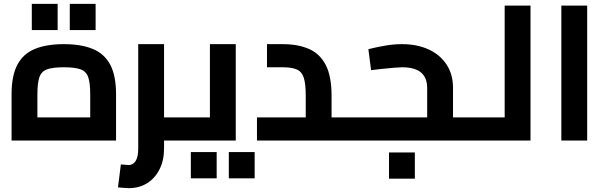

<svg xmlns="http://www.w3.org/2000/svg" viewBox="-20 -729 3156 996"><path d="M40 0V-240Q40 -336 70 -393Q100 -450 160.5 -475Q221 -500 311 -500Q401 -500 461.5 -475Q522 -450 552 -393Q582 -336 582 -240V0ZM174 -60 100 -120H522L448 -60V-240Q448 -299 437.5 -329Q427 -359 397.5 -369.5Q368 -380 311 -380Q254 -380 224.5 -369.5Q195 -359 184.5 -329Q174 -299 174 -240ZM145 -573V-709H279V-573ZM342 -573V-709H476V-573Z M831 0V-120H950V0ZM648 247Q635 247 620.5 245.5Q606 244 592 243L607 124Q623 125 632.5 126Q642 127 648 127Q670 127 683.5 106.5Q697 86 697 42V-500H831V42Q831 103 807.5 149.5Q784 196 743 221.5Q702 247 648 247ZM950 0V-120Q962 -120 966 -104Q970 -88 970 -60Q970 -32 966 -16Q962 0 950 0Z M950 0V-120H1133L1069 -70V-500H1203V0ZM950 0Q938 0 934 -16Q930 -32 930 -60Q930 -88 934 -104Q938 -120 950 -120ZM970 196V60H1104V196ZM1167 196V60H1301V196Z M1700 0V-120H1819V0ZM1313 0V-120H1680L1566 -20V-232Q1566 -294 1556 -325.5Q1546 -357 1520 -368.5Q1494 -380 1446 -380H1365V-500H1446Q1526 -500 1583 -475Q1640 -450 1670 -391.5Q1700 -333 1700 -232V0ZM1819 0V-120Q1831 -120 1835 -104Q1839 -88 1839 -60Q1839 -32 1835 -16Q1831 0 1819 0Z M2330 0V-120H2449V0ZM1905 -365 1891 -474Q1935 -485 1979 -492.5Q2023 -500 2065 -500Q2143 -500 2202.5 -473Q2262 -446 2296 -395Q2330 -344 2330 -273V0H1819V-120H2230L2196 -90V-273Q2196 -326 2164 -353Q2132 -380 2065 -380Q2053 -380 2023 -377.5Q1993 -375 1960 -371.5Q1927 -368 1905 -365ZM1819 0Q1807 0 1803 -16Q1799 -32 1799 -60Q1799 -88 1803 -104Q1807 -120 1819 -120ZM2449 0V-120Q2461 -120 2465 -104Q2469 -88 2469 -60Q2469 -32 2465 -16Q2461 0 2449 0ZM1998 198V62H2132V198Z M2598 0V-700H2732V0ZM2449 0V-120H2598V0ZM2449 0Q2437 0 2433 -16Q2429 -32 2429 -60Q2429 -88 2433 -104Q2437 -120 2449 -120Z M2892 0V-700H3026V0Z"/></svg>

Font: Titillium Web
Style: Bold
Weight: 700
Designer: Mohamed Gaber, Accademia di Belle Arti di Urbino
Foundry: Kief Type Foundry, Accademia di Belle Arti di Urbino
Version: Version 3.000